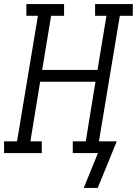

<svg xmlns="http://www.w3.org/2000/svg" viewBox="-33 -755 675 947"><path d="M380 172 450 0H326V-58H390L438 -352H165L117 -58H173V0H-13V-58H51L154 -677H97V-735H283V-677H219L175 -410H448L492 -677H436V-735H622V-677H558L455 -58H543L449 172Z"/></svg>

Font: Iosevka Slab LtExObl
Style: Regular
Weight: 300
Width: 7
Italic angle: -9°
Monospace: yes
Designer: Belleve Invis
Foundry: Belleve Invis
Version: Version 11.1.0; ttfautohint (v1.8.3)